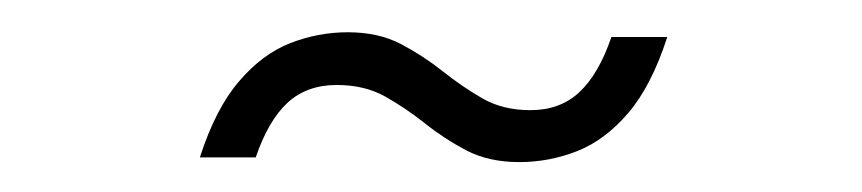

<svg xmlns="http://www.w3.org/2000/svg" viewBox="-20 -284 548 122"><path d="M404 -260.5Q394 -229.5 379.2 -212.2Q364.5 -195 346.8 -188Q329 -181 310 -181Q290.5 -181 276.2 -188.5Q262 -196 249.8 -205.8Q237.5 -215.5 224.5 -222.8Q211.5 -230 194 -230Q175 -230 162.8 -218.8Q150.5 -207.5 142.5 -184H107Q117 -215 131.8 -232.2Q146.5 -249.5 164.2 -256.5Q182 -263.5 201 -263.5Q220.5 -263.5 234.8 -256Q249 -248.5 261.2 -238.8Q273.5 -229 286.5 -221.5Q299.5 -214 317 -214Q336 -214 348.2 -225.5Q360.5 -237 368.5 -260.5Z"/></svg>

Font: Newsreader 24pt
Style: Italic
Weight: 400
Italic angle: -17°
Designer: Hugues Gentile
Foundry: Production Type
Version: Version 1.003